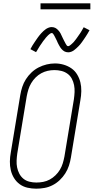

<svg xmlns="http://www.w3.org/2000/svg" viewBox="-20 -1128 564 1156"><path d="M198 8Q171 8 145 2Q119 -4 98.5 -19Q78 -34 64.5 -56Q51 -78 45 -103.5Q39 -129 39.5 -156Q40 -183 45 -210L102 -555Q106 -580 114 -604.5Q122 -629 136 -651Q150 -673 169.5 -691.5Q189 -710 212.5 -722Q236 -734 261 -740Q286 -746 311 -746Q338 -746 363.5 -738.5Q389 -731 410 -716.5Q431 -702 444.5 -679.5Q458 -657 464 -632Q470 -607 469.5 -579.5Q469 -552 464 -525L407 -180Q403 -155 395 -130.5Q387 -106 373 -84Q359 -62 339.5 -43.5Q320 -25 296.5 -13Q273 -1 248 3.5Q223 8 198 8ZM199 -29Q220 -29 240.5 -33Q261 -37 279.5 -47Q298 -57 314 -72.5Q330 -88 341 -106.5Q352 -125 358 -145Q364 -165 368 -186L425 -531Q428 -552 429 -573.5Q430 -595 426 -615.5Q422 -636 412.5 -654Q403 -672 386.5 -684Q370 -696 349.5 -701Q329 -706 308 -706Q287 -706 267 -701.5Q247 -697 228.5 -687Q210 -677 194.5 -661.5Q179 -646 168 -627.5Q157 -609 151 -589.5Q145 -570 141 -549L84 -204Q81 -183 80 -161.5Q79 -140 83 -120Q87 -100 96.5 -82Q106 -64 121.5 -51.5Q137 -39 157.5 -34Q178 -29 199 -29ZM391 -813Q384 -813 378.5 -814.5Q373 -816 368 -818.5Q363 -821 358.5 -825Q354 -829 350.5 -833Q347 -837 343.5 -842Q340 -847 337.5 -852Q335 -857 332 -862Q329 -867 327 -872Q325 -877 322.5 -882.5Q320 -888 317 -893.5Q314 -899 311.5 -904.5Q309 -910 306.5 -914Q304 -918 300.5 -923.5Q297 -929 292 -929Q287 -929 283.5 -926.5Q280 -924 276.5 -921.5Q273 -919 269.5 -915.5Q266 -912 261.5 -907Q257 -902 256 -901Q255 -900 253 -897Q251 -894 248.5 -891Q246 -888 243.5 -885Q241 -882 238.5 -878.5Q236 -875 233.5 -871Q231 -867 228 -863Q225 -859 222 -854.5Q219 -850 216 -845Q213 -840 210 -835Q207 -830 204 -825Q201 -820 197 -814L163 -832Q169 -844 175 -853.5Q181 -863 187 -872Q193 -881 198.5 -889Q204 -897 209 -904Q214 -911 219 -917Q224 -923 229 -928.5Q234 -934 242 -941.5Q250 -949 257 -953.5Q264 -958 273 -961.5Q282 -965 291 -965Q298 -965 303.5 -963.5Q309 -962 314 -959.5Q319 -957 323.5 -953Q328 -949 331.5 -945Q335 -941 338.5 -936.5Q342 -932 344.5 -927Q347 -922 349.5 -916.5Q352 -911 354.5 -906Q357 -901 359.5 -895.5Q362 -890 365 -884.5Q368 -879 370.5 -874Q373 -869 375.5 -864.5Q378 -860 381.5 -855Q385 -850 390 -850Q394 -850 398 -852.5Q402 -855 405 -857.5Q408 -860 412 -863.5Q416 -867 420.5 -871.5Q425 -876 426 -877.5Q427 -879 429 -881.5Q431 -884 433.5 -887Q436 -890 438.5 -893.5Q441 -897 443.5 -900.5Q446 -904 448.5 -907.5Q451 -911 454 -915.5Q457 -920 460 -924Q463 -928 466 -933Q469 -938 472 -943Q475 -948 478 -953.5Q481 -959 484 -964L519 -946Q513 -935 507 -925Q501 -915 495 -906Q489 -897 483.5 -889Q478 -881 473 -874Q468 -867 463 -861Q458 -855 453 -850Q448 -845 440 -837.5Q432 -830 425 -825Q418 -820 409 -816.5Q400 -813 391 -813ZM224 -1072V-1108H524V-1072Z"/></svg>

Font: Iosevka Slab Extralight
Style: Italic
Weight: 200
Italic angle: -9°
Monospace: yes
Designer: Belleve Invis
Foundry: Belleve Invis
Version: Version 11.1.1; ttfautohint (v1.8.3)